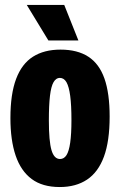

<svg xmlns="http://www.w3.org/2000/svg" viewBox="-20 -741 484 774"><path d="M221 13Q151 13 107.5 -19.5Q64 -52 43 -114Q22 -176 22 -265Q22 -362 45 -423Q68 -484 113 -512.5Q158 -541 224 -541Q292 -541 336 -512.5Q380 -484 401 -424.5Q422 -365 422 -271Q422 -172 399 -109.5Q376 -47 331 -17Q286 13 221 13ZM222 -100Q238 -100 248 -115.5Q258 -131 263 -166Q268 -201 268 -257Q268 -317 263 -354.5Q258 -392 248 -409.5Q238 -427 221 -427Q206 -427 196 -410Q186 -393 181.5 -355Q177 -317 177 -256Q177 -172 187.5 -136Q198 -100 222 -100ZM175 -578 88 -721H239L296 -578Z"/></svg>

Font: Bricolage Grotesque 48pt Condensed ExtraBold
Style: Regular
Weight: 800
Width: 3
Designer: Mathieu Triay
Foundry: Atelier Triay
Version: Version 1.001;gftools[0.9.33.dev8+g029e19f]